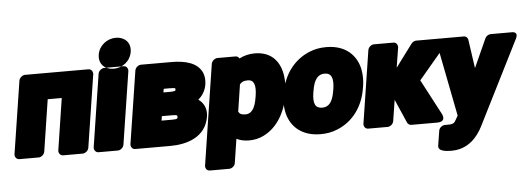

<svg xmlns="http://www.w3.org/2000/svg" viewBox="-59 -957 3829 1389"><g transform="rotate(-5 1855.0 -263.0)"><path d="M508 38C524 38 548 23 552 0L634 -528C636 -544 625 -566 602 -566H142C126 -566 102 -551 98 -528L16 0C14 16 25 38 48 38H189C205 38 228 23 232 0L290 -376H392L334 0C332 16 343 38 366 38Z M764 38C780 38 803 23 807 0L889 -528C891 -544 881 -566 858 -566H717C701 -566 677 -551 673 -528L591 0C589 16 600 38 623 38ZM785 -554C723 -554 675 -596 686 -665C696 -731 756 -776 819 -776C882 -776 929 -733 918 -665C907 -597 848 -554 785 -554Z M1435 -381C1440 -411 1438 -439 1429 -464C1397 -545 1302 -566 1204 -566H983C967 -566 944 -551 940 -528L858 0C856 16 866 38 889 38H1144C1265 38 1404 -3 1427 -151C1436 -210 1412 -252 1375 -278C1404 -301 1428 -338 1435 -381ZM1214 -165C1213 -156 1214 -150 1173 -150H1097L1102 -182H1178C1218 -182 1216 -175 1214 -165ZM1216 -362C1216 -359 1215 -357 1215 -357C1214 -356 1201 -352 1178 -352H1128L1133 -378H1175C1224 -378 1218 -373 1216 -362Z M1698 -549C1693 -559 1683 -566 1670 -566H1539C1523 -566 1499 -551 1495 -528L1382 203C1380 219 1391 240 1414 240H1555C1571 240 1594 226 1598 203L1625 28C1648 40 1680 48 1715 48C1752 48 1789 41 1824 23C1924 -27 1985 -133 2005 -259L2007 -270C2014 -313 2013 -354 2009 -390C1997 -489 1941 -576 1810 -576C1768 -576 1731 -566 1698 -549ZM1707 -142C1675 -142 1663 -151 1655 -166L1685 -362C1697 -376 1711 -386 1744 -386C1788 -386 1803 -348 1791 -270L1789 -259C1777 -180 1750 -142 1707 -142Z M1995 -269 1993 -259C1986 -217 1986 -178 1993 -140C2013 -32 2094 48 2235 48C2279 48 2320 41 2360 24C2470 -21 2548 -122 2569 -259L2571 -269C2578 -312 2577 -351 2571 -388C2551 -496 2471 -576 2330 -576C2286 -576 2245 -569 2205 -552C2096 -507 2016 -406 1995 -269ZM2355 -269 2353 -259C2341 -179 2313 -142 2264 -142C2212 -142 2196 -178 2209 -259L2211 -269C2223 -348 2252 -386 2301 -386C2351 -386 2367 -348 2355 -269Z M2790 -153 2865 19C2870 28 2880 38 2894 38H3082C3155 38 3122 -21 3122 -21L2987 -277L3181 -507C3231 -567 3160 -566 3160 -566H2982C2971 -566 2956 -559 2947 -547L2825 -383L2848 -528C2850 -544 2840 -566 2817 -566H2675C2659 -566 2636 -551 2632 -528L2550 0C2548 16 2558 38 2581 38H2723C2739 38 2762 23 2766 0Z M3168 250C3289 250 3358 169 3397 91L3702 -516C3730 -571 3675 -566 3675 -566H3524C3508 -566 3490 -555 3483 -539L3389 -331L3359 -539C3357 -554 3345 -566 3328 -566H3176C3118 -566 3133 -516 3133 -516L3234 0L3219 27C3205 51 3201 60 3157 60H3136C3120 60 3096 74 3092 97L3075 204C3068 246 3129 250 3168 250Z"/></g></svg>

Font: Asimov Print
Style: EIt
Weight: 500
Designer: Google
Version: Version 2.000980; 2014